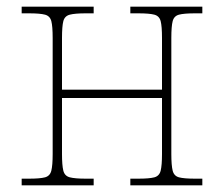

<svg xmlns="http://www.w3.org/2000/svg" viewBox="-20 -556 672 576"><path d="M45 0V-20H67Q100 -20 115 -24Q130 -28 134 -44Q138 -60 138 -94V-442Q138 -477 134 -492.5Q130 -508 115 -512Q100 -516 67 -516H45V-536H261V-516H237Q205 -516 189.5 -512Q174 -508 170 -492.5Q166 -477 166 -442V-287H466V-442Q466 -477 462 -492.5Q458 -508 443 -512Q428 -516 395 -516H371V-536H587V-516H565Q532 -516 517 -512Q502 -508 498 -492.5Q494 -477 494 -442V-94Q494 -60 498 -44Q502 -28 517 -24Q532 -20 565 -20H587V0H371V-20H395Q428 -20 443 -24Q458 -28 462 -44Q466 -60 466 -94V-262H166V-94Q166 -60 170 -44Q174 -28 189.5 -24Q205 -20 237 -20H261V0Z"/></svg>

Font: Noto Serif Thin
Style: Regular
Weight: 100
Designer: Monotype Design Team
Foundry: Monotype Imaging Inc.
Version: Version 2.015